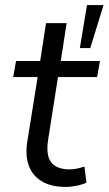

<svg xmlns="http://www.w3.org/2000/svg" viewBox="-20 -726 427 755"><path d="M238 9Q181 9 144.5 -13Q108 -35 93.5 -74Q79 -113 87 -167L128 -423H32L43 -486H138L161 -635H242L219 -486H373L362 -423H208L169 -175Q160 -114 182 -87Q204 -60 253 -60Q270 -60 285 -63.5Q300 -67 312 -71L320 -8Q307 -1 283.5 4Q260 9 238 9ZM294 -537 322 -706H387L335 -537Z"/></svg>

Font: Nunito Sans 12pt
Style: Italic
Weight: 400
Italic angle: -9°
Designer: Vernon Adams
Foundry: Vernon Adams
Version: Version 3.101;gftools[0.9.27]